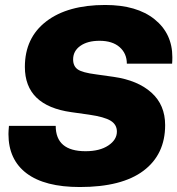

<svg xmlns="http://www.w3.org/2000/svg" viewBox="-20 -742 713 772"><path d="M301 10Q160 10 87 -45Q14 -100 14 -203Q14 -214 16 -236H204Q204 -134 324 -134Q381 -134 415.5 -157Q450 -180 450 -213Q450 -241 425 -256.5Q400 -272 338 -281L267 -291Q80 -317 80 -473Q80 -590 166 -656Q252 -722 403 -722Q530 -722 601.5 -664.5Q673 -607 673 -512Q673 -495 672 -486H490Q490 -527 461 -552.5Q432 -578 380 -578Q332 -578 303 -557.5Q274 -537 274 -503Q274 -476 292.5 -463Q311 -450 366 -443L437 -433Q534 -419 589 -369.5Q644 -320 644 -239Q644 -121 557 -55.5Q470 10 301 10Z"/></svg>

Font: Creato Display Black
Style: Italic
Weight: 900
Italic angle: -10°
Version: Version 1.000